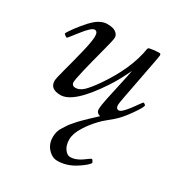

<svg xmlns="http://www.w3.org/2000/svg" viewBox="-163 -511 848 908"><g transform="rotate(30 260.5 -57.0)"><path d="M125 -341.1Q108.2 -341.1 69.6 -291.5Q31 -241.9 30 -241.9Q26.4 -241.9 19.2 -246.9Q12 -252 12 -254.9Q12 -257.8 19 -268.6Q38.6 -298.3 56.4 -319.3Q74.2 -340.3 80.4 -347.3Q86.7 -354.2 97.5 -364.1Q108.4 -374 118.2 -379.9Q142.1 -394 162.4 -394Q182.6 -394 195.2 -390.4Q207.8 -386.7 216.9 -377.4Q226.1 -368.2 226.1 -355.3Q226.1 -342.5 210 -282.5Q162.1 -102.3 162.1 -76.9Q162.1 -56.9 183.5 -56.9Q204.8 -56.9 225.6 -76.4Q246.3 -95.9 275.4 -137.7Q366.5 -268.6 385 -386Q387 -392.1 393.8 -393.6Q418.9 -398.9 444.1 -398.9Q452.9 -398.9 452.9 -390.1Q452.9 -381.3 425.4 -240.7Q397.9 -100.1 397.9 -89.1Q397.9 -66.9 414.1 -66.9Q429 -66.9 462.9 -112.3Q475.3 -129.4 485.6 -143.7Q495.8 -158 497.7 -158Q499.5 -158 504.8 -154.4Q510 -150.9 510 -148.9Q510 -138.2 477.9 -92.7Q445.8 -47.1 418.9 -23.9Q410.9 -16.6 391.1 -0.7Q371.3 15.1 357.1 30.2Q342.8 45.2 330 61.2Q317.1 77.1 305.2 96.4Q280 136.5 280 168.2Q280 200 294.2 219.5Q308.3 239 324.8 239Q341.3 239 358 232.2Q374.8 225.3 385.7 217Q415.3 195.1 418.6 195.1Q421.9 195.1 425.9 201.8Q429.9 208.5 429.9 210.8Q429.9 213.1 422.5 220.9Q415 228.8 400.6 239.6Q386.2 250.5 368.7 260.7Q326.4 284.9 281 284.9Q260 284.9 242.7 271.5Q207 244.1 207 198Q207 167 220.6 145.6Q234.1 124.3 239.3 116.5Q244.4 108.6 255.9 95.7Q267.3 82.8 272.8 76.5Q278.3 70.3 292.5 56.5Q306.6 42.7 311.5 38.1Q317.1 32.5 351.1 1Q329.1 -5.6 329.1 -24.7Q329.1 -43.7 337.8 -85.3Q346.4 -127 358.4 -179.8Q370.4 -232.7 375 -260Q342.5 -191.9 314.9 -150.9Q210.2 8.1 138.9 8.1Q81.1 8.1 81.1 -37.1Q81.1 -49.6 96.3 -105.5Q111.6 -161.4 126.8 -224Q142.1 -286.6 142.1 -313.8Q142.1 -341.1 125 -341.1Z"/></g></svg>

Font: Fanwood Text
Style: Italic
Weight: 400
Italic angle: -9°
Version: Version 1.101